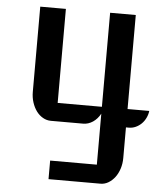

<svg xmlns="http://www.w3.org/2000/svg" viewBox="-54 -559 735 870"><g transform="rotate(5 313.5 -123.5)"><path d="M93.8 -511.2H210.4V-83.5H411.6V-511.2H528.3V-83.5H627Q625 -66.4 617.4 -51Q609.9 -35.6 598.4 -24.4Q586.9 -13.2 572.3 -6.6Q557.6 0 541.5 0H528.3V139.2Q528.3 165 521 187.7Q513.7 210.4 501 227.3Q488.3 244.1 471.4 254.2Q454.6 264.2 435.5 264.2H199.2V179.7H411.6V-52.2Q398.4 -27.8 377.7 -13.9Q356.9 0 333.5 0H186.5Q167.5 0 150.4 -9.8Q133.3 -19.5 120.8 -36.4Q108.4 -53.2 101.1 -75.7Q93.8 -98.1 93.8 -124Z"/></g></svg>

Font: Atomic Age
Style: Regular
Weight: 400
Version: Version 1.007; ttfautohint (v1.4.1) -l 6 -r 46 -G 0 -x 0 -H 